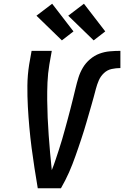

<svg xmlns="http://www.w3.org/2000/svg" viewBox="-20 -1007 664 1027"><path d="M182 0Q173 -54 164.5 -108Q156 -162 149 -216.5Q142 -271 137 -326Q132 -381 129 -436.5Q126 -492 126.5 -548.5Q127 -605 136 -662L149 -735H257L244 -662Q236 -614 234 -566Q232 -518 232.5 -471Q233 -424 235 -377Q237 -330 240.5 -283Q244 -236 248 -189.5Q252 -143 257 -97Q268 -124 277 -151.5Q286 -179 295 -206Q304 -233 312 -260.5Q320 -288 327.5 -315.5Q335 -343 342.5 -370.5Q350 -398 357 -425.5Q364 -453 371 -481Q378 -509 384.5 -536.5Q391 -564 399.5 -591.5Q408 -619 423 -644.5Q438 -670 461.5 -690Q485 -710 512 -720Q539 -730 567.5 -732.5Q596 -735 624 -735V-643Q601 -643 577.5 -638Q554 -633 536 -616Q518 -599 508.5 -577Q499 -555 493 -532Q487 -509 481 -487Q475 -465 468.5 -442.5Q462 -420 455.5 -397.5Q449 -375 442.5 -352.5Q436 -330 429 -307.5Q422 -285 414.5 -262.5Q407 -240 399.5 -218Q392 -196 384 -173.5Q376 -151 367.5 -129Q359 -107 349.5 -85.5Q340 -64 329 -42.5Q318 -21 306 0ZM481 -791 345 -923 429 -987 543 -839ZM311 -791 175 -923 259 -987 373 -839Z"/></svg>

Font: Iosevka Curly SmBdEx
Style: Italic
Weight: 600
Width: 7
Italic angle: -9°
Monospace: yes
Designer: Belleve Invis
Foundry: Belleve Invis
Version: Version 11.1.0; ttfautohint (v1.8.3)